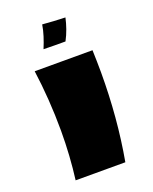

<svg xmlns="http://www.w3.org/2000/svg" viewBox="-130 -751 655 824"><g transform="rotate(-20 198.0 -339.0)"><path d="M66 -500C78 -414 85 -317 85 -222C85 -145 80 -69 71 0H298C321 -128 332 -260 332 -398C332 -432 331 -466 330 -500ZM165 -678C160 -645 148 -610 134 -576C167 -575 201 -575 234 -575C251 -607 262 -640 269 -672C234 -673 200 -675 165 -678Z"/></g></svg>

Font: Ruslan Display
Style: Regular
Weight: 400
Designer: Denis Masharov, Vladimir Rabdu
Foundry: Denis Masharov, Vladimir Rabdu
Version: Version 1.001